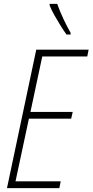

<svg xmlns="http://www.w3.org/2000/svg" viewBox="-20 -970 477 990"><path d="M16 0 167 -714H437L430 -679H198L137 -393H355L347 -358H129L60 -35H293L286 0ZM323 -792Q309 -811 292.5 -837.5Q276 -864 260.5 -891.5Q245 -919 236 -942V-950H275Q289 -911 307 -872.5Q325 -834 344 -801V-792Z"/></svg>

Font: Noto Sans Condensed ExtraLight
Style: Italic
Weight: 200
Width: 3
Italic angle: -12°
Designer: Monotype Design Team
Foundry: Monotype Imaging Inc.
Version: Version 2.013; ttfautohint (v1.8.4.7-5d5b)